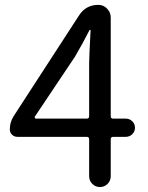

<svg xmlns="http://www.w3.org/2000/svg" viewBox="-20 -753 595 773"><path d="M120.1 -283.2Q119.1 -280.3 120.6 -277.8Q122.1 -275.4 125 -275.4H329.1Q338.9 -275.4 338.9 -285.2V-500Q338.9 -520.5 344.7 -630.9Q344.7 -632.8 342.8 -632.8Q340.8 -632.8 339.8 -630.9Q316.4 -584 282.2 -525.4ZM486.3 -275.4Q502 -275.4 512.7 -264.6Q523.4 -253.9 523.4 -238.8Q523.4 -223.6 512.7 -212.9Q502 -202.1 486.3 -202.1H435.5Q425.8 -202.1 425.8 -192.4V-43.9Q425.8 -25.4 413.1 -12.7Q400.4 0 382.3 0Q364.3 0 351.6 -12.7Q338.9 -25.4 338.9 -43.9V-192.4Q338.9 -202.1 329.1 -202.1H49.8Q37.1 -202.1 28.3 -210.9Q19.5 -219.7 19.5 -232.4Q19.5 -261.7 36.1 -287.1L297.9 -690.4Q325.2 -733.4 376 -733.4Q396.5 -733.4 411.1 -718.3Q425.8 -703.1 425.8 -682.6V-285.2Q425.8 -275.4 435.5 -275.4Z"/></svg>

Font: irohamaru Regular
Style: Regular
Weight: 400
Designer: [Source Han Sans]
Ryoko NISHIZUKA  (kana & ideographs); Paul D. Hunt (Latin, Greek & Cyrillic); Wenlong ZHANG  (bopomofo
Version: Version 1.00